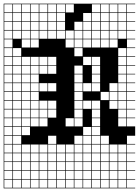

<svg xmlns="http://www.w3.org/2000/svg" viewBox="-20 -785 754 1043"><path d="M0 238.1V-765.1H714.3V-761.9H669.8V-717.5H714.3V-714.3H669.8V-669.8H714.3V-666.7H669.8V-622.2H714.3V-619H669.8V-574.6H714.3V-571.4H669.8V-527H714.3V-523.8H669.8V-479.4H714.3V-476.2H669.8V-431.7H714.3V-428.6H669.8V-384.1H714.3V-381H669.8V-336.5H714.3V-333.3H669.8V-288.9H714.3V-285.7H669.8V-241.3H714.3V-238.1H669.8V-193.7H714.3V-190.5H669.8V-146H714.3V-142.9H669.8V-98.4H714.3V-47.6H669.8V-3.2H714.3V0H669.8V44.4H714.3V47.6H669.8V92.1H714.3V95.2H669.8V139.7H714.3V142.9H669.8V187.3H714.3V190.5H669.8V234.9H714.3V238.1ZM50.8 -717.5H95.2V-761.9H50.8ZM98.4 -717.5H142.9V-761.9H98.4ZM622.2 -717.5H666.7V-761.9H622.2ZM146 -717.5H190.5V-761.9H146ZM574.6 -717.5H619V-761.9H574.6ZM193.7 -717.5H238.1V-761.9H193.7ZM527 -717.5H571.4V-761.9H527ZM241.3 -717.5H285.7V-761.9H241.3ZM479.4 -717.5H523.8V-761.9H479.4ZM3.2 -717.5H47.6V-761.9H3.2ZM288.9 -717.5H333.3V-761.9H288.9ZM336.5 -717.5H381V-761.9H336.5ZM431.7 -669.8H476.2V-714.3H431.7ZM3.2 -669.8H47.6V-714.3H3.2ZM479.4 -669.8H523.8V-714.3H479.4ZM288.9 -669.8H333.3V-714.3H288.9ZM527 -669.8H571.4V-714.3H527ZM241.3 -669.8H285.7V-714.3H241.3ZM574.6 -669.8H619V-714.3H574.6ZM193.7 -669.8H238.1V-714.3H193.7ZM622.2 -669.8H666.7V-714.3H622.2ZM146 -669.8H190.5V-714.3H146ZM98.4 -669.8H142.9V-714.3H98.4ZM50.8 -669.8H95.2V-714.3H50.8ZM288.9 -622.2H333.3V-666.7H288.9ZM193.7 -622.2H238.1V-666.7H193.7ZM50.8 -622.2H95.2V-666.7H50.8ZM622.2 -622.2H666.7V-666.7H622.2ZM241.3 -622.2H285.7V-666.7H241.3ZM3.2 -622.2H47.6V-666.7H3.2ZM574.6 -622.2H619V-666.7H574.6ZM527 -622.2H571.4V-666.7H527ZM479.4 -622.2H523.8V-666.7H479.4ZM146 -622.2H190.5V-666.7H146ZM98.4 -622.2H142.9V-666.7H98.4ZM384.1 -622.2H428.6V-666.7H384.1ZM431.7 -622.2H476.2V-666.7H431.7ZM431.7 -574.6H476.2V-619H431.7ZM193.7 -574.6H238.1V-619H193.7ZM241.3 -574.6H285.7V-619H241.3ZM50.8 -574.6H95.2V-619H50.8ZM622.2 -574.6H666.7V-619H622.2ZM288.9 -574.6H333.3V-619H288.9ZM574.6 -574.6H619V-619H574.6ZM336.5 -574.6H381V-619H336.5ZM527 -574.6H571.4V-619H527ZM479.4 -574.6H523.8V-619H479.4ZM3.2 -574.6H47.6V-619H3.2ZM146 -574.6H190.5V-619H146ZM98.4 -574.6H142.9V-619H98.4ZM384.1 -574.6H428.6V-619H384.1ZM47.6 -571.4H3.2V-527H47.6ZM431.7 -527H476.2V-571.4H431.7ZM479.4 -527H523.8V-571.4H479.4ZM384.1 -527H428.6V-571.4H384.1ZM146 -527H190.5V-571.4H146ZM98.4 -527H142.9V-571.4H98.4ZM527 -527H571.4V-571.4H527ZM574.6 -527H619V-571.4H574.6ZM336.5 -527H381V-571.4H336.5ZM384.1 -479.4H428.6V-523.8H384.1ZM3.2 -479.4H47.6V-523.8H3.2ZM622.2 -479.4H666.7V-523.8H622.2ZM50.8 -479.4H95.2V-523.8H50.8ZM431.7 -431.7H476.2V-476.2H431.7ZM3.2 -431.7H47.6V-476.2H3.2ZM479.4 -431.7H523.8V-476.2H479.4ZM146 -431.7H190.5V-476.2H146ZM98.4 -431.7H142.9V-476.2H98.4ZM622.2 -431.7H666.7V-476.2H622.2ZM241.3 -431.7H285.7V-476.2H241.3ZM193.7 -431.7H238.1V-476.2H193.7ZM50.8 -431.7H95.2V-476.2H50.8ZM479.4 -384.1H523.8V-428.6H479.4ZM3.2 -384.1H47.6V-428.6H3.2ZM146 -384.1H190.5V-428.6H146ZM384.1 -384.1H428.6V-428.6H384.1ZM98.4 -384.1H142.9V-428.6H98.4ZM622.2 -384.1H666.7V-428.6H622.2ZM193.7 -384.1H238.1V-428.6H193.7ZM50.8 -384.1H95.2V-428.6H50.8ZM241.3 -384.1H285.7V-428.6H241.3ZM50.8 -336.5H95.2V-381H50.8ZM479.4 -336.5H523.8V-381H479.4ZM98.4 -336.5H142.9V-381H98.4ZM3.2 -336.5H47.6V-381H3.2ZM146 -336.5H190.5V-381H146ZM384.1 -336.5H428.6V-381H384.1ZM622.2 -336.5H666.7V-381H622.2ZM479.4 -288.9H523.8V-333.3H479.4ZM3.2 -288.9H47.6V-333.3H3.2ZM241.3 -288.9H285.7V-333.3H241.3ZM193.7 -288.9H238.1V-333.3H193.7ZM98.4 -288.9H142.9V-333.3H98.4ZM431.7 -288.9H476.2V-333.3H431.7ZM622.2 -288.9H666.7V-333.3H622.2ZM146 -288.9H190.5V-333.3H146ZM384.1 -288.9H428.6V-333.3H384.1ZM50.8 -288.9H95.2V-333.3H50.8ZM574.6 -288.9H619V-333.3H574.6ZM50.8 -241.3H95.2V-285.7H50.8ZM3.2 -241.3H47.6V-285.7H3.2ZM622.2 -241.3H666.7V-285.7H622.2ZM527 -241.3H571.4V-285.7H527ZM98.4 -241.3H142.9V-285.7H98.4ZM146 -241.3H190.5V-285.7H146ZM384.1 -241.3H428.6V-285.7H384.1ZM574.6 -241.3H619V-285.7H574.6ZM384.1 -193.7H428.6V-238.1H384.1ZM431.7 -193.7H476.2V-238.1H431.7ZM479.4 -193.7H523.8V-238.1H479.4ZM622.2 -193.7H666.7V-238.1H622.2ZM98.4 -193.7H142.9V-238.1H98.4ZM574.6 -193.7H619V-238.1H574.6ZM3.2 -193.7H47.6V-238.1H3.2ZM241.3 -193.7H285.7V-238.1H241.3ZM146 -193.7H190.5V-238.1H146ZM50.8 -193.7H95.2V-238.1H50.8ZM193.7 -193.7H238.1V-238.1H193.7ZM384.1 -146H428.6V-190.5H384.1ZM622.2 -146H666.7V-190.5H622.2ZM479.4 -146H523.8V-190.5H479.4ZM146 -146H190.5V-190.5H146ZM3.2 -146H47.6V-190.5H3.2ZM98.4 -146H142.9V-190.5H98.4ZM241.3 -146H285.7V-190.5H241.3ZM193.7 -146H238.1V-190.5H193.7ZM50.8 -146H95.2V-190.5H50.8ZM193.7 -98.4H238.1V-142.9H193.7ZM146 -98.4H190.5V-142.9H146ZM384.1 -98.4H428.6V-142.9H384.1ZM622.2 -98.4H666.7V-142.9H622.2ZM50.8 -98.4H95.2V-142.9H50.8ZM3.2 -98.4H47.6V-142.9H3.2ZM479.4 -98.4H523.8V-142.9H479.4ZM98.4 -98.4H142.9V-142.9H98.4ZM336.5 -98.4H381V-142.9H336.5ZM3.2 -50.8H47.6V-95.2H3.2ZM50.8 -50.8H95.2V-95.2H50.8ZM479.4 -50.8H523.8V-95.2H479.4ZM98.4 -50.8H142.9V-95.2H98.4ZM431.7 -50.8H476.2V-95.2H431.7ZM431.7 -3.2H476.2V-47.6H431.7ZM527 -3.2H571.4V-47.6H527ZM241.3 -3.2H285.7V-47.6H241.3ZM384.1 -3.2H428.6V-47.6H384.1ZM479.4 -3.2H523.8V-47.6H479.4ZM50.8 -3.2H95.2V-47.6H50.8ZM3.2 -3.2H47.6V-47.6H3.2ZM431.7 44.4H476.2V0H431.7ZM146 44.4H190.5V0H146ZM527 44.4H571.4V0H527ZM288.9 44.4H333.3V0H288.9ZM3.2 44.4H47.6V0H3.2ZM241.3 44.4H285.7V0H241.3ZM50.8 44.4H95.2V0H50.8ZM622.2 44.4H666.7V0H622.2ZM384.1 44.4H428.6V0H384.1ZM574.6 44.4H619V0H574.6ZM479.4 44.4H523.8V0H479.4ZM193.7 44.4H238.1V0H193.7ZM336.5 44.4H381V0H336.5ZM98.4 44.4H142.9V0H98.4ZM479.4 92.1H523.8V47.6H479.4ZM193.7 92.1H238.1V47.6H193.7ZM288.9 92.1H333.3V47.6H288.9ZM384.1 92.1H428.6V47.6H384.1ZM622.2 92.1H666.7V47.6H622.2ZM527 92.1H571.4V47.6H527ZM146 92.1H190.5V47.6H146ZM431.7 92.1H476.2V47.6H431.7ZM98.4 92.1H142.9V47.6H98.4ZM50.8 92.1H95.2V47.6H50.8ZM3.2 92.1H47.6V47.6H3.2ZM574.6 92.1H619V47.6H574.6ZM241.3 92.1H285.7V47.6H241.3ZM336.5 92.1H381V47.6H336.5ZM479.4 139.7H523.8V95.2H479.4ZM288.9 139.7H333.3V95.2H288.9ZM50.8 139.7H95.2V95.2H50.8ZM146 139.7H190.5V95.2H146ZM622.2 139.7H666.7V95.2H622.2ZM527 139.7H571.4V95.2H527ZM431.7 139.7H476.2V95.2H431.7ZM3.2 139.7H47.6V95.2H3.2ZM384.1 139.7H428.6V95.2H384.1ZM98.4 139.7H142.9V95.2H98.4ZM336.5 139.7H381V95.2H336.5ZM574.6 139.7H619V95.2H574.6ZM241.3 139.7H285.7V95.2H241.3ZM193.7 139.7H238.1V95.2H193.7ZM98.4 187.3H142.9V142.9H98.4ZM193.7 187.3H238.1V142.9H193.7ZM574.6 187.3H619V142.9H574.6ZM336.5 187.3H381V142.9H336.5ZM384.1 187.3H428.6V142.9H384.1ZM431.7 187.3H476.2V142.9H431.7ZM622.2 187.3H666.7V142.9H622.2ZM527 187.3H571.4V142.9H527ZM241.3 187.3H285.7V142.9H241.3ZM146 187.3H190.5V142.9H146ZM3.2 187.3H47.6V142.9H3.2ZM479.4 187.3H523.8V142.9H479.4ZM288.9 187.3H333.3V142.9H288.9ZM50.8 187.3H95.2V142.9H50.8ZM288.9 234.9H333.3V190.5H288.9ZM50.8 234.9H95.2V190.5H50.8ZM622.2 234.9H666.7V190.5H622.2ZM336.5 234.9H381V190.5H336.5ZM146 234.9H190.5V190.5H146ZM98.4 234.9H142.9V190.5H98.4ZM193.7 234.9H238.1V190.5H193.7ZM384.1 234.9H428.6V190.5H384.1ZM574.6 234.9H619V190.5H574.6ZM431.7 234.9H476.2V190.5H431.7ZM527 234.9H571.4V190.5H527ZM479.4 234.9H523.8V190.5H479.4ZM3.2 234.9H47.6V190.5H3.2ZM241.3 234.9H285.7V190.5H241.3Z"/></svg>

Font: Jacquard 12 Charted
Style: Regular
Weight: 400
Designer: Sarah Cadigan-Fried
Version: Version 1.000